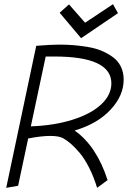

<svg xmlns="http://www.w3.org/2000/svg" viewBox="-20 -901 634 921"><path d="M522 -880.9 388.2 -792 311 -879.9 266.1 -839.8 369.1 -717.8 545.9 -837.9ZM115.2 -236.8Q178.2 -249 221.2 -249Q262.7 -249 283.2 -237.8Q302.2 -226.6 321 -210.4Q339.8 -194.3 362.8 -167Q385.7 -139.6 407.7 -96.4Q429.7 -53.2 445.8 0L496.1 -37.1Q442.9 -201.2 337.9 -274.9Q446.3 -306.6 509.8 -374.3Q573.2 -441.9 573.2 -519Q573.2 -553.7 559.8 -581.3Q546.4 -608.9 522 -626.7Q497.6 -644.5 468.3 -657Q439 -669.4 402.3 -675.5Q365.7 -681.6 333.5 -684.3Q301.3 -687 265.1 -687Q222.7 -687 153.8 -681.2L9.8 0L66.9 -9.8ZM199.2 -629.9H241.2Q514.2 -629.9 514.2 -501Q514.2 -445.8 465.3 -400.1Q416.5 -354.5 328.1 -326.7Q239.7 -298.8 127.9 -294.9Z"/></svg>

Font: Comic Neue Angular
Style: Italic
Weight: 400
Italic angle: -12°
Designer: Craig Rozynski
Foundry: Craig Rozynski
Version: Version 2.003